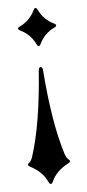

<svg xmlns="http://www.w3.org/2000/svg" viewBox="-52 -549 351 779"><g transform="rotate(-5 123.0 -159.5)"><path d="M37.6 0ZM208.5 -508.3ZM208.5 112.8Q208.5 117.7 200.7 121.6Q149.4 148.4 131.8 190.4Q127.9 198.7 123 198.7Q118.2 198.7 114.3 190.4Q96.7 148.4 45.4 121.6Q37.6 117.2 37.6 113Q37.6 108.9 43.9 104.5Q51.8 98.6 57.6 80.1Q99.1 -49.8 114.3 -263.7Q115.2 -277.3 123 -277.3Q130.9 -277.3 131.8 -263.7Q147.9 -49.3 188.5 80.1Q194.3 98.6 202.1 104.5Q208.5 108.9 208.5 112.8ZM193.4 -432.6Q150.4 -412.1 130.9 -370.1Q127.4 -362.8 123 -362.8Q118.7 -362.8 115.2 -370.1Q94.7 -413.1 52.7 -432.6Q45.4 -436 45.4 -440.4Q45.4 -444.8 52.7 -448.2Q95.7 -468.8 115.2 -510.7Q118.7 -518.1 123 -518.1Q127.4 -518.1 130.9 -510.7Q151.4 -467.8 193.4 -448.2Q200.7 -444.8 200.7 -440.4Q200.7 -436 193.4 -432.6Z"/></g></svg>

Font: UnifrakturMaguntia19
Style: Book
Weight: 400
Designer: j. 'mach' wust, Gerrit Ansmann, Georg Duffner, based on a font by Peter Wiegel, original typeface by Carl Albert Fahrenw
Version: Version 2017-03-19